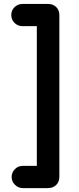

<svg xmlns="http://www.w3.org/2000/svg" viewBox="-20 -862 407 990"><path d="M96.2 -727.1H169.9V-6.8H98.1C82 -6.8 68.4 -1.5 57.1 9.8C45.9 21 40 34.7 40 50.3C40 66.4 45.9 79.6 57.1 90.8C68.4 102.1 82 107.9 98.1 107.9H228C261.2 107.9 286.1 84.5 286.1 50.8V-785.2C286.1 -818.4 261.2 -841.8 228 -841.8H96.2C64.5 -841.8 38.1 -816.9 38.1 -785.2C38.1 -769 43.5 -755.4 54.7 -744.1C65.9 -732.9 80.1 -727.1 96.2 -727.1Z"/></svg>

Font: Nemoy
Style: Bold
Weight: 700
Designer: BSozoo
Foundry: BSozoo
Version: Version 001.000